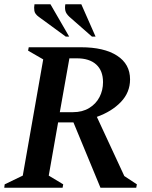

<svg xmlns="http://www.w3.org/2000/svg" viewBox="-27 -882 714 902"><path d="M-7 0 -5 -16 80 -57 176 -603 105 -644 108 -660H353Q462 -660 523 -620.5Q584 -581 584 -509Q584 -448 541 -403Q498 -358 428 -333L557 -55L616 -16L613 0H445L318 -307H246L202 -57L270 -16L267 0ZM334 -608H299L254 -355H316Q360 -355 392 -374.5Q424 -394 440.5 -426Q457 -458 457 -496Q457 -550 425 -579Q393 -608 334 -608ZM405 -710 299 -803Q283 -818 280 -832Q277 -846 280 -862H355L422 -710ZM282 -710 155 -803Q137 -816 134.5 -831Q132 -846 135 -862H210L298 -710Z"/></svg>

Font: Spectral SC SemiBold
Style: Italic
Weight: 600
Italic angle: -10°
Designer: Jean-Baptiste Levee
Foundry: Production Type
Version: Version 2.001